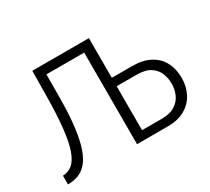

<svg xmlns="http://www.w3.org/2000/svg" viewBox="-138 -942 1284 1176"><g transform="rotate(-30 504.5 -354.0)"><path d="M37.9 2.1V-59.5Q76.8 -60.9 105.6 -84.7Q134.3 -108.5 153.6 -162.2Q172.9 -215.9 183 -307.6Q193.2 -399.2 194.6 -535.6L196.7 -710H596.9V-429.3H739.9Q815.9 -429.3 866.6 -401.9Q917.2 -374.6 942.4 -326.5Q967.7 -278.5 967.7 -214.6Q967.7 -155.4 942.8 -106.9Q917.9 -58.3 868.5 -29.1Q819.1 0 745.1 0H527.5V-647.7H260.5L259.8 -486.1Q259 -362.4 248 -276.6Q236.9 -190.8 217.5 -136.2Q198.1 -81.6 170.7 -51.6Q143.3 -21.6 109.8 -9.7Q76.2 2.1 37.9 2.1ZM596.9 -58.8H737.3Q794.2 -58.8 829.6 -81Q864.9 -103.2 880.9 -139Q896.9 -174.7 896.9 -214.6Q896.9 -255.2 882.2 -290.4Q867.5 -325.7 832.7 -347.7Q797.8 -369.8 735 -369.8H596.9Z"/></g></svg>

Font: Raleway Thin
Style: Regular
Weight: 100
Designer: Matt McInerney, Pablo Impallari, Rodrigo Fuenzalida
Foundry: Matt McInerney, Pablo Impallari, Rodrigo Fuenzalida
Version: Version 4.026